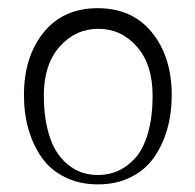

<svg xmlns="http://www.w3.org/2000/svg" viewBox="-20 -456 489 481"><path d="M224.6 -435.5Q311.5 -435.5 360.8 -374.5Q410.2 -313.5 410.2 -217.8Q410.2 -171.4 398.7 -131.6Q387.2 -91.8 365.2 -60.8Q343.3 -29.8 307.4 -12Q271.5 5.9 225.6 5.9Q179.2 5.9 143.1 -12Q106.9 -29.8 85 -60.8Q63 -91.8 51.5 -131.6Q40 -171.4 40 -217.8Q40 -313.5 89.1 -374.5Q138.2 -435.5 224.6 -435.5ZM225.6 -17.6Q252.4 -17.6 275.6 -27.8Q298.8 -38.1 318.8 -60.1Q338.9 -82 350.6 -122.3Q362.3 -162.6 362.3 -216.8Q362.3 -294.4 323 -339.1Q283.7 -383.8 226.6 -383.8Q168.9 -383.8 129.4 -339.1Q89.8 -294.4 89.8 -216.8Q89.8 -172.9 97.7 -138.2Q105.5 -103.5 118.4 -81.3Q131.3 -59.1 149.2 -44.4Q167 -29.8 185.8 -23.7Q204.6 -17.6 225.6 -17.6Z"/></svg>

Font: Buda
Style: light
Weight: 400
Version: Version 1.002